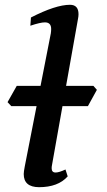

<svg xmlns="http://www.w3.org/2000/svg" viewBox="-20 -776 451 806"><path d="M143.6 9.8Q79.6 9.3 79.6 -45.4Q79.6 -54.7 84 -77.6L193.4 -636.2Q194.8 -646 194.8 -654.3Q194.8 -682.1 168.5 -682.1Q149.4 -682.1 107.4 -668L109.9 -702.6Q213.9 -755.9 273.9 -755.9Q309.6 -755.9 309.6 -716.3Q309.6 -707.5 307.6 -697.8L197.3 -77.6L196.8 -69.8Q196.8 -51.8 213.4 -51.8Q228 -51.8 254.9 -64.5L264.2 -35.6Q224.1 9.8 143.6 9.8ZM349.1 -330.6H27.3L11.7 -347.2L50.3 -415.5H372.1L386.7 -398.9Z"/></svg>

Font: Kelvinch
Style: Bold Italic
Weight: 700
Italic angle: -10°
Designer: Paul James Miller
Foundry: High-Logic / Made with FontCreator
Version: Version 3.30 September 23, 2016